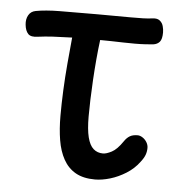

<svg xmlns="http://www.w3.org/2000/svg" viewBox="-45 -585 614 635"><g transform="rotate(5 262.5 -267.0)"><path d="M293 7Q254 7 228.5 -7.5Q203 -22 188 -49Q173 -76 167 -112.5Q161 -149 161 -193Q161 -233 163 -277.5Q165 -322 169 -367.5Q173 -413 177 -454Q139 -453 113 -451.5Q87 -450 65 -447Q41 -443 31.5 -453Q22 -463 20 -483Q18 -501 25.5 -514.5Q33 -528 49 -531Q81 -537 127.5 -537.5Q174 -538 252 -538Q314 -538 363 -537.5Q412 -537 433 -540Q451 -543 460 -536Q469 -529 472 -518Q475 -507 475 -497Q475 -475 467.5 -466Q460 -457 446 -455Q435 -454 419.5 -453Q404 -452 385.5 -452Q367 -452 347 -452.5Q327 -453 307.5 -453.5Q288 -454 270 -454Q266 -423 263 -389Q260 -355 258 -320.5Q256 -286 255 -255Q254 -224 254 -199Q254 -156 260.5 -130Q267 -104 280 -92.5Q293 -81 312 -81Q323 -81 340.5 -90Q358 -99 377 -127Q385 -139 395 -145Q405 -151 421 -151Q429 -151 437.5 -145.5Q446 -140 451.5 -131Q457 -122 457 -112Q457 -100 453 -89Q449 -78 438 -64Q421 -41 395.5 -25Q370 -9 343 -1Q316 7 293 7Z"/></g></svg>

Font: Playpen Sans
Style: Regular
Weight: 400
Designer: Laura Meseguer, Veronika Burian, José Scaglione, Kostas Bartsokas, Vera Evstafieva, Tom Grace, Yorlmar Campos
Foundry: TypeTogether
Version: Version 2.000